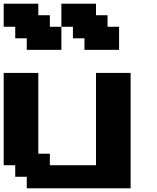

<svg xmlns="http://www.w3.org/2000/svg" viewBox="-20 -1020 852 1040"><path d="M125 0H687.5V-625H500V-125H250V-187.5H187.5V-625H0V-125H62.5V-62.5H125ZM437.5 -750H625V-875H562.5V-937.5H500V-1000H312.5V-875H250V-937.5H187.5V-1000H0V-875H62.5V-812.5H125V-750H312.5V-875H375V-812.5H437.5Z"/></svg>

Font: Faithful 32x
Style: Semibold
Weight: 400
Foundry: Faithful Resource Pack
Version: Version 1.0; January 27, 2023